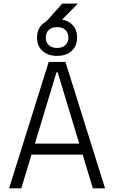

<svg xmlns="http://www.w3.org/2000/svg" viewBox="-20 -1033 626 1053"><path d="M212.4 -891.1 321.3 -1013.2H407.2L286.6 -891.1ZM29.8 0 247.1 -693.4H338.9L556.2 0H489.3L433.1 -185.1H152.8L96.7 0ZM171.4 -245.6H414.6L295.9 -637.2H290ZM293 -726.6Q242.7 -726.6 212.9 -753.9Q183.1 -781.2 183.1 -827.1Q183.1 -873.5 212.9 -900.6Q242.7 -927.7 293 -927.7Q343.8 -927.7 373.3 -900.6Q402.8 -873.5 402.8 -827.1Q402.8 -781.2 373.3 -753.9Q343.8 -726.6 293 -726.6ZM293 -770Q321.8 -770 338.4 -785.6Q355 -801.3 355 -827.1Q355 -853 338.4 -868.7Q321.8 -884.3 293 -884.3Q264.6 -884.3 247.8 -868.7Q231 -853 231 -827.1Q231 -801.3 247.8 -785.6Q264.6 -770 293 -770Z"/></svg>

Font: CaskaydiaMono NF Light
Style: Regular
Weight: 300
Designer: Aaron Bell
Foundry: Saja Typeworks
Version: Version 2111.001; ttfautohint (v1.8.4);Nerd Fonts 3.1.1